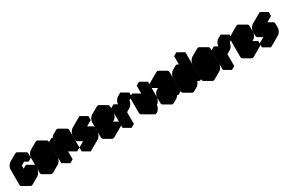

<svg xmlns="http://www.w3.org/2000/svg" viewBox="142 -2542 6346 4236"><g transform="rotate(-30 3314.5 -424.5)"><path d="M217 -540 390 -640Q424 -660 450 -645Q476 -630 476 -590V-490L390 -440V-540L217 -440V-60L390 -160V-260L476 -310V-210Q476 -184 464 -154Q452 -124 432.5 -98.5Q413 -73 390 -60L217 40Q182 60 156 45Q130 30 130 -10V-390Q130 -417 142 -446.5Q154 -476 174 -501.5Q194 -527 217 -540ZM476 -310 390 -260 217 -360 303 -410ZM390 -260V-160L217 -260V-360ZM390 -160 217 -60 43 -160 217 -260ZM390 -540V-440L217 -540V-640ZM450 -645Q424 -660 390 -640L217 -540Q194 -527 174 -501.5Q154 -476 142 -446.5Q130 -417 130 -390V-10Q130 30 156 45L-17 -55Q-43 -70 -43 -110V-490Q-43 -517 -31 -546.5Q-19 -576 0.7 -601.5Q20.4 -627 43 -640L217 -740Q251.4 -760 277 -745Z M737 -540 910 -640Q944 -660 970 -645Q996 -630 996 -590V-210Q996 -184 984 -154Q972 -124 952.5 -98.5Q933 -73 910 -60L737 40Q702 60 676 45Q650 30 650 -10V-390Q650 -417 662 -446.5Q674 -476 694 -501.5Q714 -527 737 -540ZM737 -60 910 -160V-540L737 -440ZM910 -540V-160L737 -260V-640ZM910 -160 737 -60 563 -160 737 -260ZM970 -645Q944 -660 910 -640L737 -540Q714 -527 694 -501.5Q674 -476 662 -446.5Q650 -417 650 -390V-10Q650 30 676 45L503 -55Q477 -70 477 -110V-490Q477 -517 489 -546.5Q501 -576 520.7 -601.5Q540.4 -627 563 -640L737 -740Q771.4 -760 797 -745Z M1170 -490 1257 -540V-440Q1257 -467 1269 -496.5Q1281 -526 1300.5 -551.5Q1320 -577 1343 -590L1430 -640Q1464 -660 1490 -645Q1516 -630 1516 -590V-150L1430 -100V-540L1257 -440V0L1170 50ZM1430 -540V-100L1257 -200V-640ZM1170 -490V50L997 -50V-590ZM1490 -645Q1464 -660 1430 -640L1343 -590Q1320 -577 1300.5 -551.5Q1281 -526 1269 -496.5Q1257 -467 1257 -440L1083 -540Q1083 -567 1095 -596.5Q1107 -626 1127 -651.5Q1147 -677 1170 -690L1257 -740Q1291.4 -760 1317 -745ZM1257 -540 1170 -490 997 -590 1083 -640Z M1777 -200Q1742 -180 1716 -195Q1690 -210 1690 -250V-350Q1690 -377 1702 -406.5Q1714 -436 1734 -461.5Q1754 -487 1777 -500L2036 -650V-550L1777 -400V-300L1950 -400Q1984 -420 2010 -405Q2036 -390 2036 -350V-250Q2036 -224 2024 -194Q2012 -164 1992.5 -138.5Q1973 -113 1950 -100L1690 50V-50L1950 -200V-300ZM1950 -300V-200L1777 -300V-400ZM1950 -200 1690 -50 1517 -150 1777 -300ZM1690 -50V50L1517 -50V-150ZM2010 -405Q1984 -420 1950 -400L1777 -300L1603 -400L1777 -500Q1811 -520 1837 -505ZM2036 -650 1777 -500Q1754 -487 1734 -461.5Q1714 -436 1702 -406.5Q1690 -377 1690 -350V-250Q1690 -210 1716 -195L1543 -295Q1517 -310 1517 -350V-450Q1517 -477 1529 -506.5Q1541 -536 1560.7 -561.5Q1580.4 -587 1603 -600L1863 -750Z M2297 -540 2470 -640Q2504 -660 2530 -645Q2556 -630 2556 -590V-440Q2556 -414 2544 -384Q2532 -354 2512.5 -328.5Q2493 -303 2470 -290L2383 -240Q2349 -220 2323 -235Q2297 -250 2297 -290V-60L2556 -210V-110L2297 40Q2262 60 2236 45Q2210 30 2210 -10V-390Q2210 -417 2222 -446.5Q2234 -476 2254 -501.5Q2274 -527 2297 -540ZM2470 -540 2297 -440V-290L2470 -390ZM2556 -210 2297 -60 2123 -160 2383 -310ZM2470 -540V-390L2297 -490V-640ZM2297 -290Q2297 -250 2323 -235L2149 -335Q2123 -350 2123 -390ZM2470 -390 2297 -290 2123 -390 2297 -490ZM2530 -645Q2504 -660 2470 -640L2297 -540Q2274 -527 2254 -501.5Q2234 -476 2222 -446.5Q2210 -417 2210 -390V-10Q2210 30 2236 45L2063 -55Q2037 -70 2037 -110V-490Q2037 -517 2049 -546.5Q2061 -576 2080.7 -601.5Q2100.4 -627 2123 -640L2297 -740Q2331.4 -760 2357 -745Z M2730 -450 2817 -500V-400L2903 -450Q2903 -477 2915 -506.5Q2927 -536 2947 -561.5Q2967 -587 2990 -600L3076 -650V-550L2990 -500Q2990 -474 2978 -444Q2966 -414 2946 -388.5Q2926 -363 2903 -350L2817 -300V0L2730 50ZM2730 -450V50L2557 -50V-550ZM3076 -650 2990 -600Q2967 -587 2947 -561.5Q2927 -536 2915 -506.5Q2903 -477 2903 -450L2730 -550Q2730 -577 2742.1 -606.5Q2754.3 -636 2774 -661.5Q2793.7 -687 2817 -700L2903 -750ZM2903 -450 2817 -400 2643 -500 2730 -550ZM2817 -500 2730 -450 2557 -550 2643 -600Z M3379 40Q3345 60 3319 45Q3293 30 3293 -10L3466 -110V-600L3552 -650V-260Q3552 -234 3540 -204Q3528 -174 3508.5 -148.5Q3489 -123 3466 -110Q3466 -84 3454 -54Q3442 -24 3422 1.5Q3402 27 3379 40ZM3206 -450 3293 -500V-10Q3258 10 3232 -5Q3206 -20 3206 -60ZM3552 -650 3466 -600 3293 -700 3379 -750ZM3466 -600V-110L3293 -210V-700ZM3466 -110 3293 -10 3119 -110 3293 -210ZM3293 -10Q3293 30 3319 45L3145 -55Q3119 -70 3119 -110ZM3293 -500 3206 -450 3033 -550 3119 -600ZM3206 -450V-60Q3206 -20 3232 -5L3059 -105Q3033 -120 3033 -160V-550Z M3726 -490 3986 -640Q4020 -660 4046 -645Q4072 -630 4072 -590V-110L3986 -60V-160Q3986 -134 3974 -104Q3962 -74 3942 -48.5Q3922 -23 3899 -10L3813 40Q3778 60 3752 45Q3726 30 3726 -10V-150Q3726 -177 3738 -206.5Q3750 -236 3770 -261.5Q3790 -287 3813 -300L3986 -400V-540L3726 -390ZM3813 -60 3986 -160V-300L3813 -200ZM3986 -540V-400L3813 -500V-640ZM3986 -160V-60L3813 -160V-260ZM3986 -300V-160L3813 -260V-400ZM3986 -160 3813 -60 3639 -160 3813 -260ZM3986 -400 3813 -300Q3790 -287 3770 -261.5Q3750 -236 3738 -206.5Q3726 -177 3726 -150V-10Q3726 30 3752 45L3579 -55Q3553 -70 3553 -110V-250Q3553 -277 3565 -306.5Q3577 -336 3596.7 -361.5Q3616.4 -387 3639 -400L3813 -500ZM4046 -645Q4020 -660 3986 -640L3726 -490L3553 -590L3813 -740Q3847 -760 3873 -745ZM3726 -490V-390L3553 -490V-590Z M4333 -500 4419 -550Q4454 -570 4480 -555Q4506 -540 4506 -500V-750L4592 -800V-110Q4558 -90 4532 -105Q4506 -120 4506 -160Q4506 -134 4494 -104Q4482 -74 4462 -48.5Q4442 -23 4419 -10L4333 40Q4298 60 4272 45Q4246 30 4246 -10V-350Q4246 -377 4258 -406.5Q4270 -436 4290 -461.5Q4310 -487 4333 -500ZM4333 -400V-60L4506 -160V-500ZM4506 -160Q4506 -120 4532 -105L4359 -205Q4333 -220 4333 -260ZM4592 -800 4506 -750 4333 -850 4419 -900ZM4506 -750V-500L4333 -600V-850ZM4506 -500V-160L4333 -260V-600ZM4506 -160 4333 -60 4159 -160 4333 -260ZM4480 -555Q4454 -570 4419 -550L4333 -500Q4310 -487 4290 -461.5Q4270 -436 4258 -406.5Q4246 -377 4246 -350V-10Q4246 30 4272 45L4099 -55Q4073 -70 4073 -110V-450Q4073 -477 4085 -506.5Q4097 -536 4116.7 -561.5Q4136.4 -587 4159 -600L4246 -650Q4280 -670 4306 -655Z M4853 -540 5026 -640Q5060 -660 5086 -645Q5112 -630 5112 -590V-210Q5112 -184 5100 -154Q5088 -124 5068.5 -98.5Q5049 -73 5026 -60L4853 40Q4818 60 4792 45Q4766 30 4766 -10V-390Q4766 -417 4778 -446.5Q4790 -476 4810 -501.5Q4830 -527 4853 -540ZM4853 -60 5026 -160V-540L4853 -440ZM5026 -540V-160L4853 -260V-640ZM5026 -160 4853 -60 4679 -160 4853 -260ZM5086 -645Q5060 -660 5026 -640L4853 -540Q4830 -527 4810 -501.5Q4790 -476 4778 -446.5Q4766 -417 4766 -390V-10Q4766 30 4792 45L4619 -55Q4593 -70 4593 -110V-490Q4593 -517 4605 -546.5Q4617 -576 4636.7 -601.5Q4656.4 -627 4679 -640L4853 -740Q4887.4 -760 4913 -745Z M5286 -450 5373 -500V-400L5459 -450Q5459 -477 5471 -506.5Q5483 -536 5503 -561.5Q5523 -587 5546 -600L5632 -650V-550L5546 -500Q5546 -474 5534 -444Q5522 -414 5502 -388.5Q5482 -363 5459 -350L5373 -300V0L5286 50ZM5286 -450V50L5113 -50V-550ZM5632 -650 5546 -600Q5523 -587 5503 -561.5Q5483 -536 5471 -506.5Q5459 -477 5459 -450L5286 -550Q5286 -577 5298.1 -606.5Q5310.3 -636 5330 -661.5Q5349.7 -687 5373 -700L5459 -750ZM5459 -450 5373 -400 5199 -500 5286 -550ZM5373 -500 5286 -450 5113 -550 5199 -600Z M5849 -540 6022 -640Q6056 -660 6082 -645Q6108 -630 6108 -590V-440Q6108 -414 6096 -384Q6084 -354 6064.5 -328.5Q6045 -303 6022 -290L5935 -240Q5901 -220 5875 -235Q5849 -250 5849 -290V-60L6108 -210V-110L5849 40Q5814 60 5788 45Q5762 30 5762 -10V-390Q5762 -417 5774 -446.5Q5786 -476 5806 -501.5Q5826 -527 5849 -540ZM6022 -540 5849 -440V-290L6022 -390ZM6108 -210 5849 -60 5675 -160 5935 -310ZM6022 -540V-390L5849 -490V-640ZM5849 -290Q5849 -250 5875 -235L5701 -335Q5675 -350 5675 -390ZM6022 -390 5849 -290 5675 -390 5849 -490ZM6082 -645Q6056 -660 6022 -640L5849 -540Q5826 -527 5806 -501.5Q5786 -476 5774 -446.5Q5762 -417 5762 -390V-10Q5762 30 5788 45L5615 -55Q5589 -70 5589 -110V-490Q5589 -517 5601 -546.5Q5613 -576 5632.7 -601.5Q5652.4 -627 5675 -640L5849 -740Q5883.4 -760 5909 -745Z M6369 -200Q6334 -180 6308 -195Q6282 -210 6282 -250V-350Q6282 -377 6294 -406.5Q6306 -436 6326 -461.5Q6346 -487 6369 -500L6628 -650V-550L6369 -400V-300L6542 -400Q6576 -420 6602 -405Q6628 -390 6628 -350V-250Q6628 -224 6616 -194Q6604 -164 6584.5 -138.5Q6565 -113 6542 -100L6282 50V-50L6542 -200V-300ZM6542 -300V-200L6369 -300V-400ZM6542 -200 6282 -50 6109 -150 6369 -300ZM6282 -50V50L6109 -50V-150ZM6602 -405Q6576 -420 6542 -400L6369 -300L6195 -400L6369 -500Q6403 -520 6429 -505ZM6628 -650 6369 -500Q6346 -487 6326 -461.5Q6306 -436 6294 -406.5Q6282 -377 6282 -350V-250Q6282 -210 6308 -195L6135 -295Q6109 -310 6109 -350V-450Q6109 -477 6121 -506.5Q6133 -536 6152.7 -561.5Q6172.4 -587 6195 -600L6455 -750Z"/></g></svg>

Font: Nabla Normal
Style: Regular
Weight: 400
Designer: Arthur Reinders Folmer
Version: Version 1.000